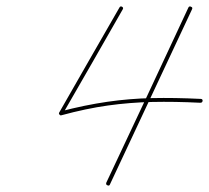

<svg xmlns="http://www.w3.org/2000/svg" viewBox="-20 -570 649 596"><path d="M576 -541Q512 -405 448.5 -269Q385 -133 321 3Q319 8 313 5Q308 3 310 -3Q374 -139 438 -275Q502 -411 565 -547Q568 -552 573 -549Q579 -547 576 -541ZM361 -541Q314 -459 267.5 -377.5Q221 -296 174 -215Q172 -212 168 -217Q164 -223 167 -224Q244 -244 313 -254Q382 -264 452 -265.5Q522 -267 603 -263Q609 -263 609 -257Q608 -251 602 -251Q522 -255 452.5 -253.5Q383 -252 315 -242.5Q247 -233 170 -212Q167 -211 164 -215Q162 -218 164 -221Q210 -302 257 -383.5Q304 -465 351 -547Q354 -552 359 -549Q364 -546 361 -541Z"/></svg>

Font: FRB American Cursive Guidelines Thin
Style: Italic
Weight: 100
Italic angle: -25°
Version: Version 2.0;Modular Font Editor K font №1